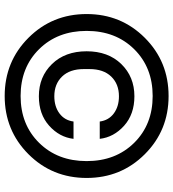

<svg xmlns="http://www.w3.org/2000/svg" viewBox="20 -750 740 820"><g transform="rotate(90 390.0 -340.0)"><path d="M638.5 -91.5Q537 10 390 10Q243 10 141.5 -91.5Q40 -193 40 -340Q40 -487 141.5 -588.5Q243 -690 390 -690Q537 -690 638.5 -588.5Q740 -487 740 -340Q740 -193 638.5 -91.5ZM190 -543Q112 -464 112 -340Q112 -216 190 -137Q268 -58 390 -58Q512 -58 590 -137Q668 -216 668 -340Q668 -464 590 -543Q512 -622 390 -622Q268 -622 190 -543ZM391 -544Q468 -544 517 -500Q566 -456 573 -396H499Q494 -434 464.5 -456Q435 -478 391 -478Q339 -478 307 -445Q275 -412 275 -352V-328Q275 -268 307 -235Q339 -202 391 -202Q435 -202 464.5 -224Q494 -246 499 -284H573Q566 -224 517 -180Q468 -136 391 -136Q308 -136 253.5 -192Q199 -248 199 -340Q199 -432 253.5 -488Q308 -544 391 -544Z"/></g></svg>

Font: TASA Orbiter Display
Style: Regular
Weight: 400
Designer: Weizhong Zhang
Version: Version 1.000;Glyphs 3.1.2 (3151)